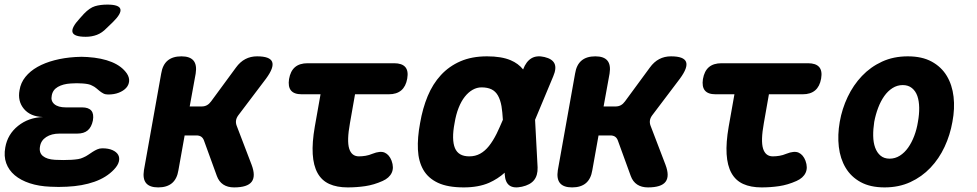

<svg xmlns="http://www.w3.org/2000/svg" viewBox="-29 -805 4249 835"><path d="M523 -485Q534 -468 532.5 -451.5Q531 -435 519.5 -422.5Q508 -410 488 -402Q468 -394 441 -394Q429 -394 420.5 -398.5Q412 -403 404.5 -409Q397 -415 389.5 -421.5Q382 -428 371 -433Q364 -437 354 -439Q344 -441 331 -442Q318 -443 305 -443Q292 -443 279 -442Q245 -440 222.5 -427Q200 -414 196 -389Q191 -366 207.5 -352Q224 -338 257 -338H328Q356 -338 368 -324Q380 -310 375 -281Q369 -252 352.5 -238Q336 -224 307 -224H230Q195 -224 172 -209Q149 -194 145 -168Q140 -141 157.5 -126.5Q175 -112 210 -110Q228 -109 246 -109Q264 -109 282 -110Q298 -111 310.5 -113Q323 -115 333 -120Q345 -125 355 -132Q365 -139 374.5 -145Q384 -151 394 -155.5Q404 -160 416 -160Q443 -160 460.5 -152Q478 -144 485 -131.5Q492 -119 488 -102.5Q484 -86 467 -68Q434 -33 381.5 -14.5Q329 4 262 7Q244 8 226 8Q208 8 190 7Q140 5 100.5 -8Q61 -21 35 -43Q9 -65 -2 -95.5Q-13 -126 -6 -164Q4 -221 49.5 -257.5Q95 -294 158 -296Q103 -298 75 -331.5Q47 -365 56 -413Q61 -445 81.5 -470.5Q102 -496 134 -514Q166 -532 208 -543Q250 -554 299 -557Q312 -558 325.5 -558Q339 -558 351 -557Q414 -553 457.5 -535Q501 -517 523 -485ZM435 -683Q415 -662 392.5 -653.5Q370 -645 344 -645Q293 -645 286.5 -664.5Q280 -684 318 -725L336 -745Q361 -771 384 -778Q407 -785 438 -785Q489 -785 494.5 -765.5Q500 -746 461 -708Z M659 10Q622 10 606.5 -8.5Q591 -27 597 -65L672 -485Q678 -523 700 -541.5Q722 -560 760 -560Q797 -560 812.5 -541.5Q828 -523 822 -485L796 -342H848Q861 -342 871 -347.5Q881 -353 889 -364L997 -511Q1015 -536 1038 -548Q1061 -560 1089 -560Q1145 -560 1154.5 -536Q1164 -512 1128 -463L1007 -303Q999 -292 997.5 -281Q996 -270 1000 -259L1065 -89Q1084 -39 1065.5 -14.5Q1047 10 989 10Q961 10 942 -2.5Q923 -15 914 -40L858 -194Q854 -205 846 -210.5Q838 -216 825 -216H774L747 -65Q741 -27 719 -8.5Q697 10 659 10Z M1685 -530Q1719 -530 1733.5 -513.5Q1748 -497 1742 -463Q1736 -429 1716 -412Q1696 -395 1662 -395H1515L1493 -270Q1479 -193 1489.5 -159Q1500 -125 1532 -125Q1546 -125 1561 -127.5Q1576 -130 1590 -136Q1625 -150 1644.5 -141Q1664 -132 1674 -106Q1685 -76 1674.5 -53.5Q1664 -31 1635 -18Q1597 -1 1559.5 4.5Q1522 10 1483 10Q1436 10 1403 -5Q1370 -20 1352 -52.5Q1334 -85 1331 -135Q1328 -185 1340 -254L1365 -395H1283Q1250 -395 1236.5 -411.5Q1223 -428 1228 -461Q1234 -496 1254 -513Q1274 -530 1309 -530Z M2309 -77Q2310 -42 2293.5 -21.5Q2277 -1 2241 7Q2205 15 2186.5 1.5Q2168 -12 2166 -47V-54Q2136 -27 2098 -10Q2052 10 1988 10Q1918 10 1875.5 -10Q1833 -30 1812 -66.5Q1791 -103 1788.5 -154.5Q1786 -206 1798 -270Q1809 -334 1831 -387Q1853 -440 1888.5 -478.5Q1924 -517 1973.5 -538.5Q2023 -560 2089 -560Q2152 -560 2192 -543Q2225 -529 2246 -503Q2259 -538 2283 -552Q2306 -565 2339 -557Q2373 -549 2382.5 -528.5Q2392 -508 2377 -473L2298 -284ZM2158 -284Q2156 -318 2152 -343Q2147 -371 2136.5 -389.5Q2126 -408 2108.5 -416.5Q2091 -425 2065 -425Q2045 -425 2026.5 -414.5Q2008 -404 1992.5 -384.5Q1977 -365 1965.5 -336Q1954 -307 1948 -270Q1941 -234 1941.5 -206.5Q1942 -179 1949.5 -161Q1957 -143 1972.5 -134Q1988 -125 2012 -125Q2038 -125 2059 -136.5Q2080 -148 2097.5 -170Q2115 -192 2131 -224Q2144 -251 2158 -284Z M2459 10Q2422 10 2406.5 -8.5Q2391 -27 2397 -65L2472 -485Q2478 -523 2500 -541.5Q2522 -560 2560 -560Q2597 -560 2612.5 -541.5Q2628 -523 2622 -485L2596 -342H2648Q2661 -342 2671 -347.5Q2681 -353 2689 -364L2797 -511Q2815 -536 2838 -548Q2861 -560 2889 -560Q2945 -560 2954.5 -536Q2964 -512 2928 -463L2807 -303Q2799 -292 2797.5 -281Q2796 -270 2800 -259L2865 -89Q2884 -39 2865.5 -14.5Q2847 10 2789 10Q2761 10 2742 -2.5Q2723 -15 2714 -40L2658 -194Q2654 -205 2646 -210.5Q2638 -216 2625 -216H2574L2547 -65Q2541 -27 2519 -8.5Q2497 10 2459 10Z M3485 -530Q3519 -530 3533.5 -513.5Q3548 -497 3542 -463Q3536 -429 3516 -412Q3496 -395 3462 -395H3315L3293 -270Q3279 -193 3289.5 -159Q3300 -125 3332 -125Q3346 -125 3361 -127.5Q3376 -130 3390 -136Q3425 -150 3444.5 -141Q3464 -132 3474 -106Q3485 -76 3474.5 -53.5Q3464 -31 3435 -18Q3397 -1 3359.5 4.5Q3322 10 3283 10Q3236 10 3203 -5Q3170 -20 3152 -52.5Q3134 -85 3131 -135Q3128 -185 3140 -254L3165 -395H3083Q3050 -395 3036.5 -411.5Q3023 -428 3028 -461Q3034 -496 3054 -513Q3074 -530 3109 -530Z M3818 10Q3756 10 3714 -13Q3672 -36 3648.5 -75.5Q3625 -115 3619 -166.5Q3613 -218 3623 -275Q3633 -332 3657.5 -383.5Q3682 -435 3719.5 -474.5Q3757 -514 3807 -537Q3857 -560 3919 -560Q3981 -560 4023 -537Q4065 -514 4088.5 -475Q4112 -436 4118 -384.5Q4124 -333 4113 -275Q4103 -218 4079 -166.5Q4055 -115 4017.5 -75.5Q3980 -36 3930 -13Q3880 10 3818 10ZM3840 -115Q3864 -115 3884.5 -128Q3905 -141 3920.5 -163Q3936 -185 3947 -214Q3958 -243 3963 -275Q3969 -308 3968.5 -337Q3968 -366 3960.5 -387.5Q3953 -409 3937 -422Q3921 -435 3897 -435Q3873 -435 3852.5 -422Q3832 -409 3816.5 -387Q3801 -365 3790 -336Q3779 -307 3773 -275Q3768 -243 3768.5 -214Q3769 -185 3777 -163Q3785 -141 3800.5 -128Q3816 -115 3840 -115Z"/></svg>

Font: Maple Mono ExtraBold
Style: Italic
Weight: 800
Italic angle: -10°
Monospace: yes
Designer: subframe7536
Version: Version 7.200